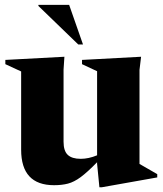

<svg xmlns="http://www.w3.org/2000/svg" viewBox="-20 -752 670 790"><path d="M241.5 -169Q241.5 -131 258.8 -114.8Q276 -98.5 312 -98.5Q344.5 -98.5 379.5 -113V-459L317.5 -488V-505.5L560.5 -518.5L554 -464.5V-77.5Q563 -72 587 -58.5Q611 -45 627 -35.5V-22L399 18.5H389L379.5 -78V-84.5Q339.5 -43.5 312 -23.2Q284.5 -3 259.5 3.5Q234.5 10 202.5 10Q67 10 67 -136V-458L2 -488V-505.5L245 -518.5L241.5 -465.5ZM321.5 -569H302L138 -727.5V-732H264.5Z"/></svg>

Font: Newsreader Display
Style: Bold
Weight: 700
Designer: Hugues Gentile
Foundry: Production Type
Version: Version 1.001